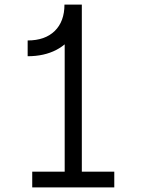

<svg xmlns="http://www.w3.org/2000/svg" viewBox="-20 -820 640 840"><path d="M101 -574V-643Q177 -643 219.5 -684.5Q262 -726 262 -800H337Q337 -731 308 -680Q279 -629 226 -601.5Q173 -574 101 -574ZM121 0V-69H480V0ZM263 -25V-800H338V-25Z"/></svg>

Font: Victor Mono
Style: Regular
Weight: 400
Monospace: yes
Designer: Rune Bjørnerås
Version: Version 1.561;gftools[0.9.30]